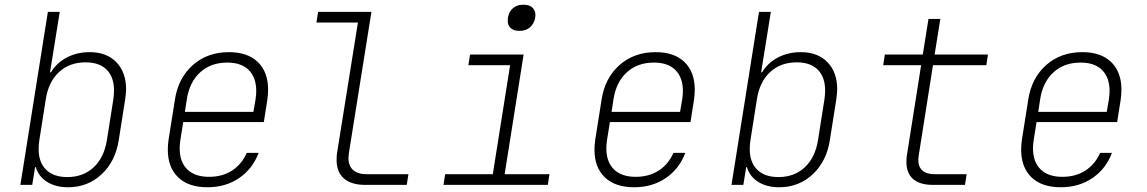

<svg xmlns="http://www.w3.org/2000/svg" viewBox="-20 -780 4840 810"><path d="M512 -403Q512 -390 508 -360L481 -189Q467 -99 408.5 -44.5Q350 10 267 10Q215 10 179 -12.5Q143 -35 131 -75H128L116 0H66L182 -730H232L208 -580L191 -475H195Q219 -515 262 -537.5Q305 -560 358 -560Q430 -560 471 -517.5Q512 -475 512 -403ZM458 -360Q461 -380 461 -398Q461 -455 430 -486Q399 -517 341 -517Q273 -517 228.5 -475.5Q184 -434 173 -360L146 -189Q143 -170 143 -151Q143 -95 174.5 -64Q206 -33 264 -33Q331 -33 375 -74Q419 -115 431 -189Z M1111 -402Q1111 -383 1108 -360L1093 -265H753L741 -190Q738 -171 738 -154Q738 -97 770 -65.5Q802 -34 862 -34Q918 -34 959 -60.5Q1000 -87 1021 -135H1071Q1046 -68 989 -29Q932 10 855 10Q775 10 731.5 -32Q688 -74 688 -148Q688 -168 691 -190L718 -360Q732 -451 793.5 -505.5Q855 -560 946 -560Q1025 -560 1068 -518Q1111 -476 1111 -402ZM760 -308H1049L1058 -360Q1061 -380 1061 -396Q1061 -453 1029.5 -484.5Q998 -516 939 -516Q869 -516 824 -474.5Q779 -433 768 -360Z M1521 0Q1462 0 1431 -27Q1400 -54 1400 -106Q1400 -125 1402 -135L1490 -685H1315L1322 -730H1547L1452 -135Q1450 -119 1450 -114Q1450 -80 1470 -62.5Q1490 -45 1528 -45H1703L1696 0Z M2169 -650Q2147 -650 2134.5 -661.5Q2122 -673 2122 -693Q2122 -723 2140 -741.5Q2158 -760 2186 -760H2191Q2216 -760 2229 -745Q2242 -730 2238 -705Q2233 -680 2216 -665Q2199 -650 2174 -650ZM2291 0H1851L1858 -45H2059L2132 -505H1956L1963 -550H2189L2109 -45H2298Z M2911 -402Q2911 -383 2908 -360L2893 -265H2553L2541 -190Q2538 -171 2538 -154Q2538 -97 2570 -65.5Q2602 -34 2662 -34Q2718 -34 2759 -60.5Q2800 -87 2821 -135H2871Q2846 -68 2789 -29Q2732 10 2655 10Q2575 10 2531.5 -32Q2488 -74 2488 -148Q2488 -168 2491 -190L2518 -360Q2532 -451 2593.5 -505.5Q2655 -560 2746 -560Q2825 -560 2868 -518Q2911 -476 2911 -402ZM2560 -308H2849L2858 -360Q2861 -380 2861 -396Q2861 -453 2829.5 -484.5Q2798 -516 2739 -516Q2669 -516 2624 -474.5Q2579 -433 2568 -360Z M3512 -403Q3512 -390 3508 -360L3481 -189Q3467 -99 3408.5 -44.5Q3350 10 3267 10Q3215 10 3179 -12.5Q3143 -35 3131 -75H3128L3116 0H3066L3182 -730H3232L3208 -580L3191 -475H3195Q3219 -515 3262 -537.5Q3305 -560 3358 -560Q3430 -560 3471 -517.5Q3512 -475 3512 -403ZM3458 -360Q3461 -380 3461 -398Q3461 -455 3430 -486Q3399 -517 3341 -517Q3273 -517 3228.5 -475.5Q3184 -434 3173 -360L3146 -189Q3143 -170 3143 -151Q3143 -95 3174.5 -64Q3206 -33 3264 -33Q3331 -33 3375 -74Q3419 -115 3431 -189Z M3916 0Q3861 0 3832.5 -24.5Q3804 -49 3804 -96Q3804 -115 3806 -125L3866 -505H3706L3713 -550H3873L3897 -700H3947L3923 -550H4148L4141 -505H3916L3856 -125Q3854 -111 3854 -106Q3854 -76 3871.5 -60.5Q3889 -45 3923 -45H4058L4051 0Z M4711 -402Q4711 -383 4708 -360L4693 -265H4353L4341 -190Q4338 -171 4338 -154Q4338 -97 4370 -65.5Q4402 -34 4462 -34Q4518 -34 4559 -60.5Q4600 -87 4621 -135H4671Q4646 -68 4589 -29Q4532 10 4455 10Q4375 10 4331.5 -32Q4288 -74 4288 -148Q4288 -168 4291 -190L4318 -360Q4332 -451 4393.5 -505.5Q4455 -560 4546 -560Q4625 -560 4668 -518Q4711 -476 4711 -402ZM4360 -308H4649L4658 -360Q4661 -380 4661 -396Q4661 -453 4629.5 -484.5Q4598 -516 4539 -516Q4469 -516 4424 -474.5Q4379 -433 4368 -360Z"/></svg>

Font: JetBrains Mono Extra Light
Style: Italic
Weight: 200
Italic angle: -9°
Monospace: yes
Designer: Philipp Nurullin, Konstantin Bulenkov
Foundry: JetBrains
Version: 2.002